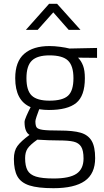

<svg xmlns="http://www.w3.org/2000/svg" viewBox="-20 -752 549 1009"><path d="M53 83Q53 41 71.5 15.5Q90 -10 135 -43Q109 -59 109 -111Q109 -120 119 -143Q129 -166 141 -189Q60 -223 60 -341Q60 -428 107 -469Q154 -510 240 -510Q266 -510 296 -506Q326 -502 345 -497L490 -500V-448L390 -449Q407 -432 416.5 -407Q426 -382 426 -341Q426 -248 380.5 -211Q335 -174 237 -174Q227 -174 212 -175Q197 -176 186 -178Q179 -160 172.5 -140.5Q166 -121 166 -115Q166 -91 173 -82Q180 -73 205.5 -69.5Q231 -66 293 -66Q365 -66 404 -54.5Q443 -43 461.5 -12Q480 19 480 79Q480 161 425.5 199Q371 237 261 237Q179 237 134.5 222.5Q90 208 71.5 175Q53 142 53 83ZM366 -341Q366 -406 337.5 -433.5Q309 -461 240 -461Q176 -461 147.5 -433.5Q119 -406 119 -341Q119 -276 147 -249.5Q175 -223 240 -223Q309 -223 337.5 -249Q366 -275 366 -341ZM419 81Q419 39 406.5 19Q394 -1 367.5 -7.5Q341 -14 289 -14Q240 -14 176 -18Q138 9 125 28.5Q112 48 112 79Q112 120 124.5 143Q137 166 169 176Q201 186 262 186Q345 186 382 161Q419 136 419 81ZM238 -732H280L403 -595H341L260 -687L178 -595H116Z"/></svg>

Font: Cairo Light
Style: Regular
Weight: 300
Designer: Mohamed Gaber, Accademia di Belle Arti di Urbino and others
Foundry: Kief Type Foundry, Accademia di Belle Arti di Urbino and others
Version: Version 3.011